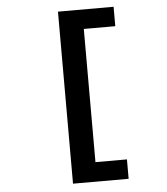

<svg xmlns="http://www.w3.org/2000/svg" viewBox="-64 -867 986 1133"><g transform="rotate(-5 428.5 -300.5)"><path d="M322 209.5V-809.5H651.5V-694.5H465V94.5H651.5V209.5Z"/></g></svg>

Font: Trispace SemiExpanded SemiBold
Style: Regular
Weight: 600
Width: 6
Designer: Tyler Finck
Foundry: Etcetera Type Company
Version: Version 1.210; ttfautohint (v1.8.3)